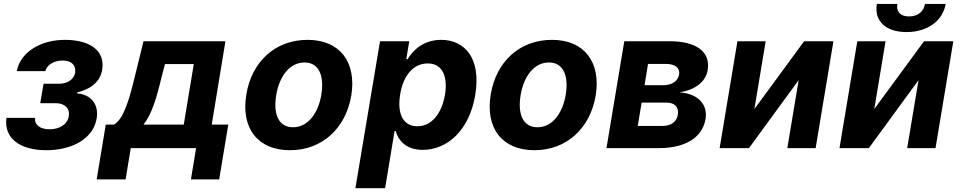

<svg xmlns="http://www.w3.org/2000/svg" viewBox="-20 -756 4901 980"><path d="M159.4 -154.5H12.8C-1.4 -47.9 85.2 10.7 215.9 10.7C350.5 10.7 456.7 -49.7 473.4 -151.3C486.2 -227.3 439.6 -274.9 373.6 -279.1L375 -284.8C445 -301.1 491.8 -340.9 501.4 -398.8C517.8 -493.6 444.2 -552.6 311.1 -552.6C188.6 -552.6 83.8 -490.8 65.7 -392.8H211.6C218.8 -424.7 255.3 -447.1 299.7 -447.1C345.2 -447.1 369 -422.2 363.6 -385.7C358.3 -352.6 326.7 -328.5 280.9 -328.5H202.4L185.4 -229.4H263.8C310.7 -229.4 338.1 -202.4 331 -163C323.9 -119.7 282.7 -96.2 233 -96.2C184.7 -96.2 154.8 -118.3 159.4 -154.5Z M473.4 159.8H621.1L647.4 0H980.8L954.5 159.8H1098.7L1145.2 -120H1060.7L1130.7 -545.5H712.4L668.7 -367.2C642.4 -259.9 614 -150.2 561.8 -120H519.9ZM712.4 -120C753.2 -170.8 778.4 -250.7 805.8 -367.2L822.1 -429H969.1L918 -120Z M1460.6 10.7C1624.6 10.7 1745 -101.6 1773.1 -268.5C1800.4 -438.2 1715.9 -552.6 1549.7 -552.6C1384.6 -552.6 1264.2 -440.7 1237.2 -273.1C1209.2 -103.7 1293.7 10.7 1460.6 10.7ZM1389.6 -269.2C1405.2 -365.4 1457.7 -437.1 1534.4 -437.1C1609 -437.1 1635.3 -367.9 1620.4 -273.8C1604.4 -177.6 1551.8 -106.5 1475.5 -106.5C1400.6 -106.5 1374.3 -175.4 1389.6 -269.2Z M1794 204.5H1945.7L1994 -87.4H1999.6C2012.4 -41.9 2049.4 8.9 2137.8 8.9C2262.1 8.9 2375.7 -89.5 2405.9 -272C2436.8 -459.5 2351.6 -552.6 2231.9 -552.6C2140.3 -552.6 2087 -498.2 2060.4 -453.8H2053.6L2068.9 -545.5H1919.7ZM2022.4 -272.7C2037.6 -370 2089.5 -432.2 2163 -432.2C2237.9 -432.2 2266.3 -367.2 2251.4 -272.7C2234.7 -177.6 2184.3 -111.5 2110.4 -111.5C2037.3 -111.5 2006.4 -175.4 2022.4 -272.7Z M2708.1 10.7C2872.2 10.7 2992.5 -101.6 3020.6 -268.5C3047.9 -438.2 2963.4 -552.6 2797.2 -552.6C2632.1 -552.6 2511.7 -440.7 2484.7 -273.1C2456.7 -103.7 2541.2 10.7 2708.1 10.7ZM2637.1 -269.2C2652.7 -365.4 2705.3 -437.1 2782 -437.1C2856.5 -437.1 2882.8 -367.9 2867.9 -273.8C2851.9 -177.6 2799.4 -106.5 2723 -106.5C2648.1 -106.5 2621.8 -175.4 2637.1 -269.2Z M3075.6 0H3343.8C3480.5 0 3565.7 -55.8 3581.3 -148.8C3593 -220.5 3545.8 -277.7 3448.9 -284.4C3529.1 -297.9 3582.4 -338.8 3592 -398.1C3608 -492.2 3533 -545.5 3398.8 -545.5H3166.5ZM3235.1 -113.3 3255 -232.2H3382.5C3424.4 -232.2 3446.4 -208.8 3439.6 -169.7C3434.3 -134.9 3404.8 -113.3 3362.6 -113.3ZM3269.9 -321 3287.6 -429.7H3379.3C3426.1 -429.7 3451.7 -409.1 3446.4 -376.1C3440.7 -342 3409.4 -321 3364.7 -321Z M3830.6 -199.6 3888.1 -545.5H3744L3653.1 0H3802.9L4056.5 -346.9L3998.6 0H4143.1L4234 -545.5H4084.5Z M4442.5 -199.6 4500 -545.5H4355.8L4264.9 0H4414.8L4668.3 -346.9L4610.4 0H4755L4845.9 -545.5H4696.4ZM4455.6 -735.8C4441.1 -649.9 4499.3 -592.3 4607.2 -592.3C4714.5 -592.3 4792.3 -649.9 4806.8 -735.8H4701.3C4695.3 -702.4 4670.8 -672.2 4620.4 -672.2C4568.9 -672.2 4554.7 -703.1 4560 -735.8Z"/></svg>

Font: Magic Ui Pro
Style: Bold Italic
Weight: 700
Italic angle: -9.39999°
Designer: Stefan Endress, Andreas Faust
Version: Version 1.000;FEAKit 1.0